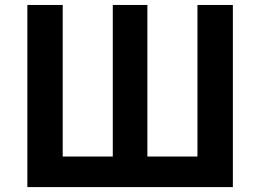

<svg xmlns="http://www.w3.org/2000/svg" viewBox="-20 -761 1058 781"><path d="M91.3 0V-740.8H235.1V-124.3H438.8V-740.8H579.5V-124.3H783.2V-740.8H927.2V0Z"/></svg>

Font: Shanggu Sans SC VF
Style: Regular
Weight: 250
Designer: GuiWonder
Version: Version 1.021